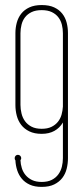

<svg xmlns="http://www.w3.org/2000/svg" viewBox="-20 -730 334 760"><path d="M249 -104Q249 -82.5 243.9 -62Q238.8 -41.5 226.6 -25.6Q214.4 -9.8 194.6 0Q174.8 9.8 145 9.8Q117.2 9.8 97.9 1Q78.6 -7.8 66.4 -22.5Q54.2 -37.1 48.1 -55.9Q42 -74.7 41 -95.2Q39.6 -96.7 38.8 -99.1Q38.1 -101.6 38.1 -104Q38.1 -109.4 41.7 -113.3Q45.4 -117.2 50.8 -117.2Q56.2 -117.2 60.1 -113.3Q64 -109.4 64 -104Q64 -99.1 61 -96.2Q61.5 -80.1 66.4 -64.5Q71.3 -48.8 81.3 -36.9Q91.3 -24.9 106.9 -17.3Q122.6 -9.8 145 -9.8Q168.9 -9.8 185.1 -18.1Q201.2 -26.4 210.9 -39.8Q220.7 -53.2 224.9 -70.1Q229 -86.9 229 -104V-245.1Q216.3 -223.6 195.3 -211.9Q174.3 -200.2 145 -200.2Q116.2 -200.2 96.2 -210Q76.2 -219.7 64 -235.6Q51.8 -251.5 46.4 -272Q41 -292.5 41 -314V-599.1Q41 -620.1 46.4 -640.1Q51.8 -660.2 64 -675.8Q76.2 -691.4 96.2 -700.7Q116.2 -710 145 -710Q174.8 -710 194.6 -700.7Q214.4 -691.4 226.6 -675.8Q238.8 -660.2 243.9 -640.1Q249 -620.1 249 -599.1V-332V-320.8ZM61 -314.9Q61 -297.9 65.2 -280.8Q69.3 -263.7 79.1 -250.2Q88.9 -236.8 105 -228.5Q121.1 -220.2 145 -220.2Q168 -220.2 183.6 -227.8Q199.2 -235.4 209.2 -247.8Q219.2 -260.3 223.6 -275.9Q228 -291.5 229 -308.1V-598.1Q229 -615.7 224.9 -632.3Q220.7 -648.9 210.9 -661.6Q201.2 -674.3 185.1 -682.1Q168.9 -689.9 145 -689.9Q121.1 -689.9 105 -682.1Q88.9 -674.3 79.1 -661.6Q69.3 -648.9 65.2 -632.3Q61 -615.7 61 -598.1Z"/></svg>

Font: Wire One
Style: Regular
Weight: 400
Designer: Alexei Vanyashin, Gayaneh Bagdasaryan
Foundry: Cyreal Type Foundry
Version: Version 1.000